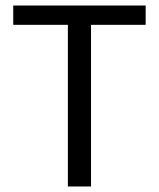

<svg xmlns="http://www.w3.org/2000/svg" viewBox="-20 -676 576 696"><path d="M226 -586H28V-656H508V-586H310V0H226Z"/></svg>

Font: Myanmar Sanpya
Style: Regular
Weight: 400
Designer: Danh Hong
Foundry: Google Inc.
Version: Version 2.00 November 22, 2015